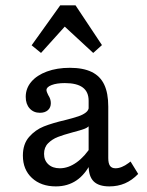

<svg xmlns="http://www.w3.org/2000/svg" viewBox="-20 -677 542 709"><path d="M307.3 -65.3V-304.8Q307.3 -337.9 285.5 -354Q263.7 -370.2 219.4 -370.2Q189.5 -370.2 170.6 -362.9Q151.6 -355.6 151.6 -344.4Q151.6 -341.1 153.6 -335.9Q155.6 -330.6 158.1 -325.8Q162.9 -318.5 165.3 -311.3Q167.7 -304 167.7 -296Q167.7 -279.8 156.9 -270.2Q146 -260.5 127.4 -260.5Q104 -260.5 89.5 -276.6Q75 -292.7 75 -319.4Q75 -350.8 95.6 -375Q116.1 -399.2 153.2 -412.9Q190.3 -426.6 237.9 -426.6Q287.1 -426.6 318.5 -411.3Q350 -396 364.9 -364.5Q379.8 -333.1 379.8 -283.1V-93.5Q379.8 -73.4 386.3 -64.5Q392.7 -55.6 406.5 -55.6Q417.7 -55.6 429.8 -60.5Q441.9 -65.3 454.8 -75L462.1 -80.6L490.3 -34.7Q467.7 -11.3 441.5 0Q415.3 11.3 383.9 11.3Q344.4 11.3 325.8 -7.3Q307.3 -25.8 307.3 -65.3ZM64.5 -102.4Q64.5 -145.2 87.5 -171.4Q110.5 -197.6 141.9 -210.1Q173.4 -222.6 221.8 -233.9Q253.2 -241.9 269.8 -247.6Q286.3 -253.2 297.2 -261.7Q308.1 -270.2 308.1 -283.1L312.9 -217.7Q307.3 -207.3 292.7 -201.6Q278.2 -196 246.8 -187.9Q213.7 -179 193.1 -171Q172.6 -162.9 157.7 -148Q142.7 -133.1 142.7 -108.9Q142.7 -84.7 158.5 -70.2Q174.2 -55.6 200.8 -55.6Q232.3 -55.6 262.9 -77.4Q293.5 -99.2 318.5 -139.5L317.7 -79Q295.2 -33.1 262.5 -10.9Q229.8 11.3 186.3 11.3Q131.5 11.3 98 -19.8Q64.5 -50.8 64.5 -102.4ZM96.8 -509.7 202.4 -657.3H258.9L356.5 -510.5L324.2 -481.5L195.2 -600.8L249.2 -612.1L131.5 -481.5Z"/></svg>

Font: Playfair Micro SmCond SmLight
Style: Regular
Weight: 360
Width: 4
Designer: Claus Eggers Sørensen
Foundry: Claus Eggers Sørensen
Version: Version 2.100;Glyphs 3.2 (3219)